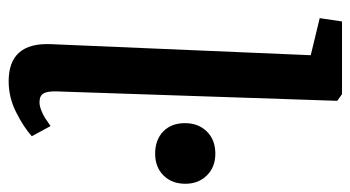

<svg xmlns="http://www.w3.org/2000/svg" viewBox="-206 -602 821 450"><g transform="rotate(90 205.0 -376.5)"><path d="M108.9 -693.8 22 -714.8 29.8 -767.1H200.2L215.8 -755.9L193.8 -100.1Q192.9 -77.6 198.2 -67.9Q203.6 -58.1 219.2 -58.1Q228 -58.1 238.8 -62.5Q249.5 -66.9 255.6 -70.8Q261.7 -74.7 274.9 -84L298.8 -40Q276.9 -20.5 242.4 -3.2Q208 14.2 169.9 14.2Q78.6 14.2 83 -85ZM268.1 -398.9Q268.1 -430.2 287.6 -450.2Q307.1 -470.2 339.8 -470.2Q371.1 -470.2 390.6 -450.4Q410.2 -430.7 410.2 -399.9Q410.2 -368.2 390.6 -348.6Q371.1 -329.1 339.8 -329.1Q307.1 -329.1 287.6 -348.1Q268.1 -367.2 268.1 -398.9Z"/></g></svg>

Font: Literata Book SemiBold
Style: Italic
Weight: 600
Italic angle: -3°
Designer: Latin by Veronika Burian and Jose Scaglione. Greek by Irene Vlachou. Cyrillic by Vera Evstafieva
Foundry: TypeTogether
Version: Version 1.003;PS 001.003;hotconv 1.0.88;makeotf.lib2.5.64775